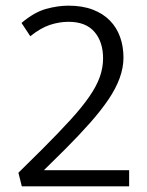

<svg xmlns="http://www.w3.org/2000/svg" viewBox="-20 -658 519 678"><path d="M222 -581Q189 -581 156 -570Q123 -559 87 -530L56 -577Q101 -615 142.5 -626.5Q184 -638 222 -638Q271 -638 307.5 -624Q344 -610 368 -585.5Q392 -561 404 -527.5Q416 -494 416 -455Q416 -419 402.5 -382Q389 -345 362.5 -306Q336 -267 297.5 -223.5Q259 -180 209 -130L135 -57H436V0H57L45 -48L129 -131Q188 -190 229 -235Q270 -280 295.5 -317Q321 -354 332.5 -386.5Q344 -419 344 -452Q344 -510 313.5 -545.5Q283 -581 222 -581Z"/></svg>

Font: Mukta Light
Style: Regular
Weight: 300
Designer: Girish Dalvi and Yashodeep Gholap
Foundry: Ek Type
Version: Version 2.538;PS 1.002;hotconv 16.6.51;makeotf.lib2.5.65220;